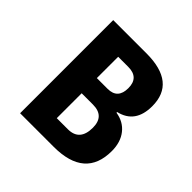

<svg xmlns="http://www.w3.org/2000/svg" viewBox="-148 -671 796 796"><g transform="rotate(45 250.0 -273.0)"><path d="M275 0Q458 0 458 -158Q458 -210 431.5 -243.5Q405 -277 359 -284V-288Q445 -308 445 -408Q445 -546 273 -546H78V0ZM200 -453H259Q322 -453 322 -391Q322 -328 263 -328H200ZM200 -239H266Q334 -239 334 -171Q334 -93 265 -93H200Z"/></g></svg>

Font: Noto Sans Mono UI Condensed
Style: Bold
Weight: 700
Width: 3
Designer: Monotype Design team
Foundry: Monotype Imaging Inc.
Version: 1.000